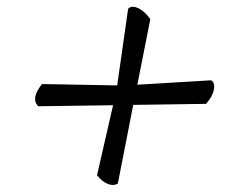

<svg xmlns="http://www.w3.org/2000/svg" viewBox="-20 -602 710 562"><path d="M382 -354 598 -367Q610 -360 606 -339.5Q602 -319 583 -298L370 -295L325 -65Q313 -57 296 -63.5Q279 -70 264 -89L311 -294L92 -291Q69 -314 103 -356L323 -352L355 -576Q364 -587 383.5 -578.5Q403 -570 420 -546Z"/></svg>

Font: Tillana
Style: Regular
Weight: 400
Designer: Lipi Raval (Devanagari, Latin), Jonny Pinhorn (Latin)
Foundry: Indian Type Foundry
Version: Version 2.002;PS 1.0;hotconv 1.0.79;makeotf.lib2.5.61930; tt